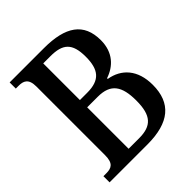

<svg xmlns="http://www.w3.org/2000/svg" viewBox="-196 -842 970 970"><g transform="rotate(-45 289.0 -357.0)"><path d="M29 0H299C456 0 532 -64 532 -194C532 -302 475 -362 392 -376V-381C455 -402 506 -451 506 -539C506 -661 428 -714 274 -714H29V-670H49C82 -670 110 -661 110 -604V-113C110 -56 87 -44 50 -44H29ZM269 -400H217V-662H268C356 -662 393 -631 393 -534C393 -442 360 -400 269 -400ZM292 -52H217V-348H293C385 -348 417 -299 417 -197C417 -90 380 -52 292 -52Z"/></g></svg>

Font: Noto Serif Hebrew Condensed Medium
Style: Regular
Weight: 500
Width: 3
Designer: Monotype Design Team
Foundry: Monotype Imaging Inc.
Version: Version 2.004